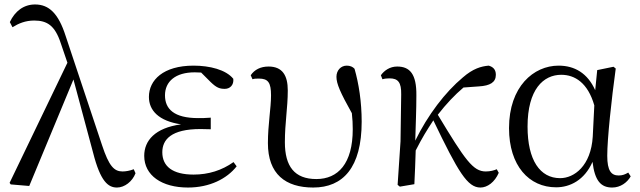

<svg xmlns="http://www.w3.org/2000/svg" viewBox="-20 -825 2866 860"><path d="M504 15C538 15 573 -12 587 -49L579 -67C562 -60 542 -57 529 -57C491 -57 468 -81 437 -175L274 -664C242 -764 200 -805 137 -805C86 -805 47 -775 24 -726L36 -703C63 -720 94 -733 133 -733C191 -733 226 -711 252 -632L282 -544L23 -6L28 1L111 8L309 -469L397 -141C430 -11 465 15 504 15Z M822 15C919 15 996 -24 1040 -80L1026 -99C974 -62 914 -43 847 -43C753 -43 707 -80 707 -143C707 -200 747 -247 878 -247C888 -247 898 -247 924 -246V-298C900 -296 885 -296 868 -296C759 -296 719 -337 719 -398C719 -460 766 -501 852 -501L881 -500L924 -457C950 -432 964 -427 987 -427C1010 -427 1028 -444 1025 -472C992 -513 919 -531 847 -531C711 -531 647 -466 647 -391C647 -331 690 -283 791 -268C674 -252 626 -195 626 -127C626 -39 705 15 822 15Z M1383 15C1516 15 1600 -74 1600 -280C1600 -369 1587 -451 1568 -517C1560 -526 1548 -531 1533 -531C1507 -531 1487 -510 1487 -481C1487 -450 1504 -411 1556 -318C1559 -292 1560 -269 1560 -246C1560 -92 1494 -23 1397 -23C1299 -23 1256 -80 1256 -188C1256 -275 1269 -342 1269 -420C1269 -487 1245 -527 1183 -527C1147 -527 1120 -513 1103 -488L1111 -470C1119 -473 1129 -473 1140 -473C1181 -473 1194 -455 1194 -398C1194 -341 1180 -267 1180 -184C1180 -45 1259 15 1383 15Z M2132 15C2163 15 2196 -9 2214 -51L2205 -67C2194 -62 2176 -57 2156 -57C2099 -57 2064 -107 1941 -311C1979 -360 2017 -400 2056 -433L2125 -438C2175 -441 2201 -456 2201 -490C2201 -516 2186 -526 2169 -531C2135 -528 2099 -518 2053 -478C1975 -413 1896 -310 1840 -195C1842 -264 1845 -334 1845 -398C1846 -493 1816 -527 1759 -527C1726 -527 1701 -509 1686 -488L1693 -470C1703 -473 1714 -474 1725 -474C1763 -474 1778 -456 1777 -402L1774 -192L1761 3L1771 11L1836 0C1839 -51 1840 -100 1842 -151C1872 -210 1891 -240 1921 -286C2033 -53 2074 15 2132 15Z M2471 14C2533 14 2598 -18 2634 -100C2644 -16 2671 15 2722 15C2759 15 2789 -7 2805 -35L2794 -52C2780 -44 2769 -39 2751 -39C2718 -39 2700 -60 2700 -127C2700 -204 2719 -380 2738 -518L2728 -526L2655 -511L2646 -421C2612 -497 2554 -531 2482 -531C2370 -531 2260 -437 2260 -251C2260 -82 2350 14 2471 14ZM2642 -353 2635 -213C2627 -82 2552 -27 2489 -27C2399 -27 2343 -107 2343 -258C2343 -425 2414 -490 2494 -490C2555 -490 2613 -454 2642 -353Z"/></svg>

Font: Noto Serif CJK TC
Style: Regular
Weight: 400
Designer: Ryoko NISHIZUKA 西塚涼子 (kana & ideographs); Frank Grießhammer (Latin, Greek & Cyrillic); Wenlong ZHANG 张文龙 (bopomofo); San
Foundry: Adobe
Version: Version 2.001;hotconv 1.1.0;makeotfexe 2.6.0